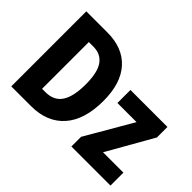

<svg xmlns="http://www.w3.org/2000/svg" viewBox="-129 -1003 1292 1292"><g transform="rotate(45 516.5 -357.0)"><path d="M576 -370Q576 -190 492 -95Q408 0 256 0H68V-714H269Q415 -714 495.5 -625.5Q576 -537 576 -370ZM413 -364Q413 -477 376.5 -528.5Q340 -580 269 -580H226V-135H258Q338 -135 375.5 -191.5Q413 -248 413 -364ZM1012 0H640V-92L834 -426H652V-550H1004V-450L818 -123H1012Z"/></g></svg>

Font: Noto Sans Condensed ExtraBold
Style: Regular
Weight: 800
Width: 3
Designer: Monotype Design Team
Foundry: Monotype Imaging Inc.
Version: Version 2.013; ttfautohint (v1.8.4.7-5d5b)